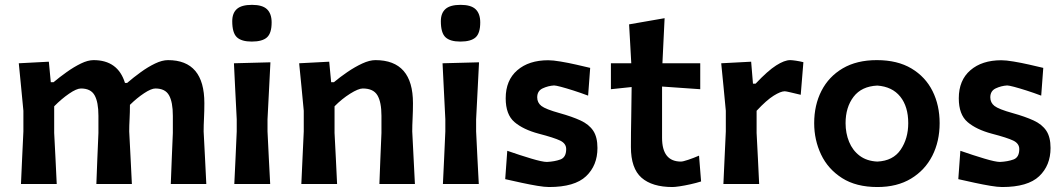

<svg xmlns="http://www.w3.org/2000/svg" viewBox="-20 -759 4388 792"><path d="M66.5 0Q69 -54.5 71.2 -104.8Q73.5 -155 76.5 -217V-302Q72 -350.5 67.2 -399Q62.5 -447.5 57.5 -498L181.5 -504.5L189.5 -420H201Q226 -441 255.5 -462Q285 -483 313.8 -497Q342.5 -511 366 -511Q466.5 -511 495.5 -417H504.5Q530.5 -439.5 560.5 -461.2Q590.5 -483 619.8 -497Q649 -511 673 -511Q823 -511 823 -333.5Q823 -301 821.5 -271.2Q820 -241.5 820 -217Q823 -155.5 825.8 -104.8Q828.5 -54 831 0H684.5Q686.5 -54 688.5 -103.8Q690.5 -153.5 693 -210.5V-281.5Q693 -338 677.2 -366Q661.5 -394 621 -394Q604 -394 574.5 -374.5Q545 -355 516 -326.5Q516 -296 514.5 -268Q513 -240 513 -217Q516 -155.5 518.8 -104.8Q521.5 -54 524 0H377.5Q379.5 -54 381.5 -103.8Q383.5 -153.5 386 -210.5V-281.5Q386 -338 370.2 -366Q354.5 -394 314 -394Q296 -394 264.8 -372.5Q233.5 -351 203.5 -320.5V-210.5Q206.5 -153.5 209 -103.8Q211.5 -54 214 0Z M946.5 0Q949 -54.5 951.5 -104.8Q954 -155 956.5 -217V-267Q953 -338.5 950.2 -391.2Q947.5 -444 945 -498L1095.5 -502Q1092.5 -447 1090 -393.5Q1087.5 -340 1083.5 -267V-217Q1086.5 -155 1089 -104.8Q1091.5 -54.5 1094.5 0ZM1018.5 -587.5Q976 -587.5 957 -605.5Q938 -623.5 938 -671.5Q938 -705 957.2 -722Q976.5 -739 1019.5 -739Q1062.5 -739 1081.5 -720.8Q1100.5 -702.5 1100.5 -666.5Q1100.5 -622 1081.2 -604.8Q1062 -587.5 1018.5 -587.5Z M1223 0Q1225.5 -54.5 1227.8 -104.8Q1230 -155 1233 -217V-302Q1228.5 -350.5 1223.8 -399Q1219 -447.5 1214 -498L1338 -504.5L1346 -420H1357.5Q1382.5 -441 1413.2 -462Q1444 -483 1474.2 -497Q1504.5 -511 1528.5 -511Q1683.5 -511 1683.5 -333.5Q1683.5 -301 1682 -271.2Q1680.5 -241.5 1680.5 -217Q1683.5 -155 1686.2 -104.5Q1689 -54 1691.5 0H1545Q1547 -54 1549 -103.8Q1551 -153.5 1553.5 -210.5V-281.5Q1553.5 -338 1536.8 -366Q1520 -394 1476.5 -394Q1458.5 -394 1424.2 -372.5Q1390 -351 1360 -320.5V-210.5Q1363 -153.5 1365.5 -103.8Q1368 -54 1370.5 0Z M1807 0Q1809.5 -54.5 1812 -104.8Q1814.5 -155 1817 -217V-267Q1813.5 -338.5 1810.8 -391.2Q1808 -444 1805.5 -498L1956 -502Q1953 -447 1950.5 -393.5Q1948 -340 1944 -267V-217Q1947 -155 1949.5 -104.8Q1952 -54.5 1955 0ZM1879 -587.5Q1836.5 -587.5 1817.5 -605.5Q1798.5 -623.5 1798.5 -671.5Q1798.5 -705 1817.8 -722Q1837 -739 1880 -739Q1923 -739 1942 -720.8Q1961 -702.5 1961 -666.5Q1961 -622 1941.8 -604.8Q1922.5 -587.5 1879 -587.5Z M2245 12.5Q2226.5 12.5 2196.5 7.5Q2166.5 2.5 2131.8 -5Q2097 -12.5 2064 -20L2072.5 -137Q2125.5 -118.5 2171.5 -104.8Q2217.5 -91 2236 -91Q2268 -92.5 2291.8 -101.2Q2315.5 -110 2315.5 -144Q2315.5 -167 2290.8 -179Q2266 -191 2202.5 -207.5Q2138.5 -224.5 2102.2 -255.5Q2066 -286.5 2066 -353.5Q2066 -428 2113.8 -469.2Q2161.5 -510.5 2241.5 -510.5Q2261 -510.5 2292.2 -505.2Q2323.5 -500 2356.5 -492.5Q2389.5 -485 2414.5 -479L2406 -364.5Q2375.5 -376 2345.8 -385.5Q2316 -395 2294.2 -400.8Q2272.5 -406.5 2265.5 -406.5Q2241 -405 2218.5 -394.5Q2196 -384 2196 -357.5Q2196 -335.5 2213.2 -322Q2230.5 -308.5 2288 -292.5Q2340 -278 2374.8 -262Q2409.5 -246 2427 -219.8Q2444.5 -193.5 2444.5 -148.5Q2444.5 -76.5 2397.5 -32Q2350.5 12.5 2245 12.5Z M2754 12.5Q2670 12.5 2626.2 -26Q2582.5 -64.5 2582.5 -152.5Q2582.5 -211.5 2583.8 -272.5Q2585 -333.5 2585.5 -400L2500 -391V-498H2584Q2581.5 -541.5 2579.5 -579.5Q2577.5 -617.5 2575 -658.5L2721.5 -684Q2719 -634.5 2717 -591.8Q2715 -549 2712.5 -498H2868.5V-391Q2829.5 -393.5 2789.5 -396.5Q2749.5 -399.5 2711 -402V-190.5Q2711 -92.5 2789 -92.5Q2797 -92.5 2818.8 -99.8Q2840.5 -107 2863.5 -117L2872 -10.5Q2851.5 -4 2827.8 1.2Q2804 6.5 2783.8 9.5Q2763.5 12.5 2754 12.5Z M2964 0Q2966.5 -54.5 2968.8 -104.8Q2971 -155 2974 -217V-302Q2969.5 -350 2964.8 -398.8Q2960 -447.5 2955 -498L3078.5 -504.5L3086 -414H3097Q3147.5 -467.5 3181.8 -489.2Q3216 -511 3239.5 -511Q3247.5 -511 3264 -508.5Q3280.5 -506 3294 -502.5L3283 -368Q3258 -374 3240 -378.2Q3222 -382.5 3217 -382.5Q3200.5 -382.5 3171.2 -364.2Q3142 -346 3101 -302V-210.5Q3104 -153.5 3106.5 -103.8Q3109 -54 3111.5 0Z M3599.5 12.5Q3511.5 12.5 3453.5 -24.5Q3395.5 -61.5 3367 -121.5Q3338.5 -181.5 3338.5 -251Q3338.5 -325.5 3368.5 -384.2Q3398.5 -443 3456.2 -477Q3514 -511 3597 -511Q3682 -511 3739.8 -476.5Q3797.5 -442 3826.8 -383.2Q3856 -324.5 3856 -251Q3856 -176 3825.8 -116.5Q3795.5 -57 3738 -22.2Q3680.5 12.5 3599.5 12.5ZM3599 -92.5Q3664 -95.5 3695.2 -141.5Q3726.5 -187.5 3726.5 -251Q3726.5 -319.5 3693.5 -360.5Q3660.5 -401.5 3599 -406Q3534 -403 3501 -359.8Q3468 -316.5 3468 -251Q3468 -209.5 3482.5 -174Q3497 -138.5 3526.2 -116.5Q3555.5 -94.5 3599 -92.5Z M4114 12.5Q4095.5 12.5 4065.5 7.5Q4035.5 2.5 4000.8 -5Q3966 -12.5 3933 -20L3941.5 -137Q3994.5 -118.5 4040.5 -104.8Q4086.5 -91 4105 -91Q4137 -92.5 4160.8 -101.2Q4184.5 -110 4184.5 -144Q4184.5 -167 4159.8 -179Q4135 -191 4071.5 -207.5Q4007.5 -224.5 3971.2 -255.5Q3935 -286.5 3935 -353.5Q3935 -428 3982.8 -469.2Q4030.5 -510.5 4110.5 -510.5Q4130 -510.5 4161.2 -505.2Q4192.5 -500 4225.5 -492.5Q4258.5 -485 4283.5 -479L4275 -364.5Q4244.5 -376 4214.8 -385.5Q4185 -395 4163.2 -400.8Q4141.5 -406.5 4134.5 -406.5Q4110 -405 4087.5 -394.5Q4065 -384 4065 -357.5Q4065 -335.5 4082.2 -322Q4099.5 -308.5 4157 -292.5Q4209 -278 4243.8 -262Q4278.5 -246 4296 -219.8Q4313.5 -193.5 4313.5 -148.5Q4313.5 -76.5 4266.5 -32Q4219.5 12.5 4114 12.5Z"/></svg>

Font: Commissioner Loud SemiBold
Style: Regular
Weight: 600
Designer: Kostas Bartsokas
Foundry: Kostas Bartsokas
Version: Version 1.000; ttfautohint (v1.8.3)